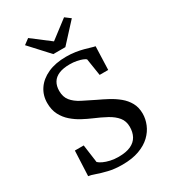

<svg xmlns="http://www.w3.org/2000/svg" viewBox="-233 -1081 1060 1202"><g transform="rotate(-30 297.0 -480.0)"><path d="M287.9 11Q231.7 11 187.4 0.1Q143.1 -10.7 112.2 -21.8Q81.3 -32.9 65 -34.4L73.2 -214.9H137.1L154.9 -85Q165.1 -74.9 185.3 -65.5Q205.5 -56 232.9 -49.8Q260.3 -43.6 291.4 -43.6Q346.2 -43.6 380.2 -59.4Q414.1 -75.2 429.8 -104.1Q445.5 -133.1 445.5 -172.1Q445.5 -213.2 422.6 -241.4Q399.7 -269.5 360.1 -291.2Q320.4 -312.8 269.6 -334.2Q239 -347.3 204.6 -365.6Q170.3 -383.9 140.1 -410.1Q109.8 -436.3 90.8 -472.7Q71.9 -509.2 71.9 -558.7Q71.9 -614 101.3 -657.5Q130.8 -701.1 186 -726.2Q241.1 -751.4 318.4 -751.4Q354.8 -751.4 385.4 -746.6Q415.9 -741.8 440.5 -735.2Q465.1 -728.6 483.1 -723Q501.2 -717.3 512.2 -715.6L506.2 -547.5H444.3L425 -671.1Q418.9 -677 402.9 -683.4Q386.9 -689.7 364.1 -694.2Q341.3 -698.7 314.6 -698.7Q267 -698.7 236.1 -685.6Q205.1 -672.6 190 -647.5Q174.8 -622.5 174.8 -586.7Q174.8 -542.8 197.4 -515.1Q220 -487.3 259.9 -466.5Q299.7 -445.7 350.3 -421.5Q385.3 -405.3 421.4 -386Q457.5 -366.6 488.3 -341.4Q519 -316.2 537.9 -282.4Q556.7 -248.6 556.7 -203.3Q556.7 -164.8 541 -126.7Q525.4 -88.5 493 -57.4Q460.5 -26.3 409.5 -7.6Q358.6 11 287.9 11ZM258.3 -805.3 132.7 -942.1 171.9 -971.3 301.8 -872.1 431.6 -971.3 470.8 -941.8 345.3 -805.3Z"/></g></svg>

Font: Merriweather Light
Style: Regular
Weight: 300
Version: Version 2.100